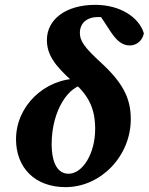

<svg xmlns="http://www.w3.org/2000/svg" viewBox="-20 -746 605 781"><path d="M246.6 15.2C390 15.2 512 -110.8 512 -261.5C512 -347.6 478.6 -410.4 390.5 -491.4C322.4 -553.9 304.9 -580.2 304.9 -611.9C304.9 -650.5 331.6 -676.6 378.8 -676.6C404.9 -676.6 419.9 -672.7 447.6 -650.6L434.1 -698.6L374.1 -702.2L431 -615.8C455.2 -579.7 477.7 -561.1 508 -561.1C535.2 -561.1 559.3 -580.2 565.2 -610.3C545.9 -675.7 468.9 -726.3 367.5 -726.3C248 -726.3 170.8 -667.3 170.8 -583.5C170.8 -526.5 198.8 -481.7 278.9 -411.5C342 -356.2 367.1 -302.5 367.1 -221.3C367.1 -123 317.4 -39.3 258.5 -39.3C215.7 -39.3 190.1 -81.1 190.1 -160.3C190.1 -296.3 260.3 -402.8 331.7 -402.8L299.2 -426.3C162.3 -426.3 45.2 -315.5 45.2 -179.6C45.2 -63.7 122.2 15.2 246.6 15.2Z"/></svg>

Font: Source Serif Variable
Style: Italic
Weight: 389
Italic angle: -12°
Designer: Frank Grießhammer
Foundry: Adobe Systems Incorporated
Version: Version 3.001;hotconv 1.0.111;makeotfexe 2.5.65597